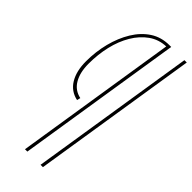

<svg xmlns="http://www.w3.org/2000/svg" viewBox="-300 -784 1038 1038"><g transform="rotate(45 219.0 -265.0)"><path d="M270 210 420 -740H438L288 210ZM167 -197 162 -177Q106 -189 77 -237Q48 -285 48 -359Q48 -433 65.5 -501.5Q83 -570 116 -624Q149 -678 196.5 -709Q244 -740 306 -740H319L169 210H151L298 -723Q243 -721 200 -690.5Q157 -660 127 -609.5Q97 -559 82 -495Q67 -431 67 -360Q67 -293 92.5 -250Q118 -207 167 -197Z"/></g></svg>

Font: Georama SemiCondensed Thin
Style: Italic
Weight: 100
Width: 4
Italic angle: -9°
Designer: Jean-Baptiste Levee
Foundry: Production Type
Version: Version 1.000